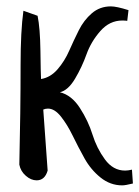

<svg xmlns="http://www.w3.org/2000/svg" viewBox="-20 -551 433 596"><path d="M389.6 -24.4 392.6 18.6Q369.1 24.4 359.4 24.4Q322.3 24.4 292 0Q261.7 -24.4 242.2 -59.6Q222.7 -94.7 205.6 -129.9Q188.5 -165 168.9 -189.5Q149.4 -213.9 128.9 -213.9Q121.1 -213.9 114.3 -210.9Q118.2 -152.3 127.9 -21.5Q119.1 8.8 93.8 8.8Q76.2 8.8 60.1 -5.4Q43.9 -19.5 40 -40Q43.9 -204.1 43.9 -348.6Q43.9 -455.1 52.7 -517.6L96.7 -502Q104.5 -463.9 105.5 -393.1Q106.4 -322.3 107.4 -305.7Q136.7 -310.5 158.7 -335.9Q180.7 -361.3 194.8 -393.6Q209 -425.8 224.6 -457Q240.2 -488.3 265.1 -509.8Q290 -531.2 324.2 -531.2Q341.8 -531.2 378.9 -519.5L375 -486.3Q369.1 -487.3 359.4 -487.3Q320.3 -487.3 291.5 -454.6Q262.7 -421.9 248.5 -382.3Q234.4 -342.8 212.9 -306.6Q191.4 -270.5 166 -264.6Q202.1 -255.9 228 -215.8Q253.9 -175.8 267.1 -133.3Q280.3 -90.8 305.7 -56.2Q331.1 -21.5 368.2 -21.5Q377.9 -21.5 389.6 -24.4Z"/></svg>

Font: Neucha
Style: Regular
Weight: 400
Designer: Jovanny Lemonad
Foundry: Jovanny Lemonad
Version: Version 001.001